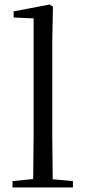

<svg xmlns="http://www.w3.org/2000/svg" viewBox="-20 -825 374 845"><path d="M125 0H301V-28L212 -36L210 -229V-641L213 -796L198 -805L40 -775V-748L128 -744V-229L126 -37L35 -28V0Z"/></svg>

Font: Source Han Serif KR
Style: Regular
Weight: 400
Designer: Ryoko NISHIZUKA 西塚涼子 (kana & ideographs); Frank Grießhammer (Latin, Greek & Cyrillic); Wenlong ZHANG 张文龙 (bopomofo); San
Foundry: Adobe
Version: Version 2.001;hotconv 1.1.0;makeotfexe 2.6.0